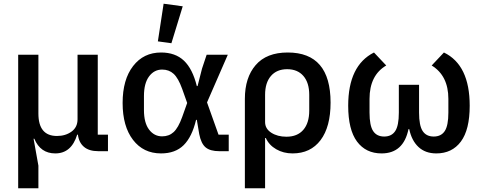

<svg xmlns="http://www.w3.org/2000/svg" viewBox="-20 -815 2600 1035"><path d="M187 200H78V-520H187V-203Q187 -82 287 -82Q333 -82 365.5 -105.5Q398 -129 398 -172V-520H507V-89H562V0H510Q460 0 432.5 -23.5Q405 -47 400 -89H396Q365 12 278 12Q198 12 165 -67H161L187 78Z M1213 -89V0H1162Q1113 0 1088.5 -20.5Q1064 -41 1054 -92L1041 -169H1037Q1015 -77 970 -32.5Q925 12 848 12Q753 12 697 -61Q641 -134 641 -260Q641 -386 697.5 -459Q754 -532 848 -532Q925 -532 971.5 -488Q1018 -444 1041 -351H1045L1069 -445L1094 -520H1208L1096 -263L1158 -89ZM854 -80Q891 -80 916 -103Q941 -126 962 -184L989 -260L962 -336Q941 -394 916 -417Q891 -440 854 -440Q811 -440 783.5 -403Q756 -366 756 -297V-222Q756 -153 783.5 -116.5Q811 -80 854 -80ZM965 -781 904 -582 831 -592 862 -795Z M1300 200V-282Q1300 -397 1358.5 -464.5Q1417 -532 1531 -532Q1762 -532 1762 -262Q1762 -131 1708 -59.5Q1654 12 1557 12Q1508 12 1469 -10.5Q1430 -33 1413 -71H1409V200ZM1524 -78Q1583 -78 1615 -115Q1647 -152 1647 -219V-304Q1647 -369 1615.5 -405.5Q1584 -442 1528 -442Q1472 -442 1440.5 -405.5Q1409 -369 1409 -304V-157Q1409 -121 1442.5 -99.5Q1476 -78 1524 -78Z M2239 -358V-208Q2239 -138 2258.5 -108.5Q2278 -79 2318 -79Q2358 -79 2377.5 -108.5Q2397 -138 2397 -208V-282Q2397 -407 2307 -462L2373 -532Q2512 -465 2512 -245Q2512 -116 2464.5 -52Q2417 12 2332 12Q2273 12 2236 -22.5Q2199 -57 2186 -119H2182Q2155 12 2037 12Q1952 12 1904.5 -52Q1857 -116 1857 -245Q1857 -462 1996 -532L2062 -462Q1972 -409 1972 -282V-208Q1972 -138 1991.5 -108.5Q2011 -79 2051 -79Q2091 -79 2110.5 -108.5Q2130 -138 2130 -208V-358Z"/></svg>

Font: IBM Plex Sans Medm
Style: Regular
Weight: 500
Designer: Mike Abbink, Paul van der Laan, Pieter van Rosmalen
Foundry: Bold Monday
Version: Version 3.005